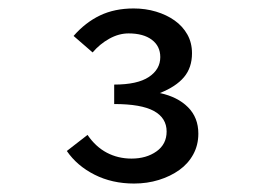

<svg xmlns="http://www.w3.org/2000/svg" viewBox="-20 -811 640 454"><path d="M297 -377Q245 -377 203.5 -398Q162 -419 138 -454L187 -492Q206 -464 232.5 -450Q259 -436 291 -436Q326 -436 350 -453Q374 -470 374 -500Q374 -532 344 -548.5Q314 -565 250 -565V-611Q305 -611 332 -629Q359 -647 359 -676Q359 -702 339 -717Q319 -732 284 -732Q261 -732 238.5 -719.5Q216 -707 199 -687L154 -726Q182 -758 216.5 -774.5Q251 -791 296 -791Q324 -791 349 -783.5Q374 -776 393 -762.5Q412 -749 423 -729.5Q434 -710 434 -685Q434 -651 415 -628.5Q396 -606 358 -591Q400 -582 424.5 -557.5Q449 -533 449 -495Q449 -468 437 -446Q425 -424 404 -409Q383 -394 355.5 -385.5Q328 -377 297 -377Z"/></svg>

Font: Source Code Pro Medium
Style: Regular
Weight: 500
Monospace: yes
Designer: Paul D. Hunt, Teo Tuominen
Foundry: Adobe Systems Incorporated
Version: Version 2.030;PS 1.000;hotconv 16.6.51;makeotf.lib2.5.65220